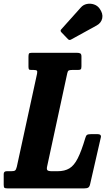

<svg xmlns="http://www.w3.org/2000/svg" viewBox="-68 -1042 606 1062"><path d="M-47.5 -20V-79.5Q-47.5 -95 -30.5 -95H-6Q9.5 -95 15.2 -99Q21 -103 25 -119.5L137 -634.5Q139.5 -647 136 -651Q132.5 -655 118.5 -655H106Q94.5 -655 92 -658.8Q89.5 -662.5 89.5 -674V-727.5Q89.5 -741 92.2 -745.5Q95 -750 108.5 -750H357Q369.5 -750 376 -746.5Q382.5 -743 382.5 -729.5V-675.5Q382.5 -662 378.5 -658.5Q374.5 -655 362 -655H330.5Q316.5 -655 311.5 -651.8Q306.5 -648.5 304 -636.5L193 -123Q189 -106.5 194 -100.8Q199 -95 219 -95H250.5Q290 -95 316 -110.8Q342 -126.5 362.2 -166.5Q382.5 -206.5 404 -279Q407.5 -292 413.5 -296Q419.5 -300 435.5 -300H472Q491.5 -300 490.5 -285.5L430.5 -23.5Q427.5 -9.5 420.5 -4.8Q413.5 0 398 0H-26Q-39.5 0 -43.5 -3.2Q-47.5 -6.5 -47.5 -20ZM482.5 -995Q503 -967 497.5 -941Q492 -915 466.5 -901L325.5 -823.5Q315.5 -817.5 308 -825.5L271.5 -863.5Q263 -872.5 271.5 -880.5L379 -1000.5Q392.5 -1016 412.5 -1020Q432.5 -1024 451.8 -1017.5Q471 -1011 482.5 -995Z"/></svg>

Font: Besley* Condensed
Style: Bold Italic
Weight: 700
Width: 3
Italic angle: -13°
Designer: Owen Earl
Foundry: indestructible type*
Version: Version 3.000; ttfautohint (v1.8.3)